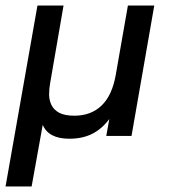

<svg xmlns="http://www.w3.org/2000/svg" viewBox="-20 -490 610 692"><path d="M0 182 115 -470H209L161 -192Q157 -171 157 -150Q157 -129 165.5 -111.5Q174 -94 193.5 -83.5Q213 -73 248 -73Q308 -73 346 -109.5Q384 -146 397 -219L441 -470H536L454 0H363L374 -61Q347 -25 312 -7.5Q277 10 230 10Q155 10 134 -40L94 182Z"/></svg>

Font: Gantari Medium
Style: Italic
Weight: 500
Italic angle: -10°
Designer: Anugrah Pasau
Foundry: Lafontype
Version: Version 1.000